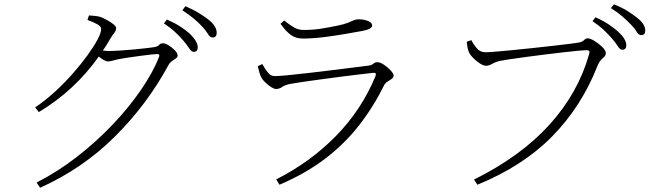

<svg xmlns="http://www.w3.org/2000/svg" viewBox="-20 -821 3040 896"><path d="M388.2 -728 395 -749Q407.7 -748 422.1 -746.8Q436.5 -745.6 451.2 -741.2Q464.8 -735.4 481.4 -726.3Q498 -717.3 510 -707.3Q522 -697.3 522 -689.9Q522 -678.2 513.2 -667.5Q504.4 -656.7 493.2 -638.2Q485.4 -624.5 477.3 -611.1Q469.2 -597.7 460 -585Q468.3 -584.5 474.6 -583.7Q481 -583 486.8 -583Q507.3 -583 537.8 -585Q568.4 -586.9 600.6 -589.8Q632.8 -592.8 658.4 -595.7Q684.1 -598.6 693.8 -600.1Q715.8 -603 722.2 -611.1Q728.5 -619.1 740.2 -619.1Q751 -619.1 767.3 -609.1Q783.7 -599.1 796.4 -585.7Q809.1 -572.3 809.1 -562Q809.1 -554.2 801 -548.6Q793 -543 782.7 -535.9Q772.5 -528.8 766.1 -517.1Q666 -332.5 515.6 -183.1Q365.2 -33.7 167 55.2L150.9 30.8Q248 -18.6 338.4 -88.6Q428.7 -158.7 505.1 -239Q581.5 -319.3 637.5 -400.9Q693.4 -482.4 722.2 -555.2Q727.1 -568.8 714.8 -568.8Q706.5 -568.8 684.1 -566.4Q661.6 -564 633.3 -560.1Q605 -556.2 579.3 -552.5Q553.7 -548.8 539.1 -545.9Q523.4 -543 508.3 -538.6Q493.2 -534.2 483.9 -534.2Q475.1 -534.2 464.1 -540.8Q453.1 -547.4 440.9 -557.1Q328.6 -398.4 161.1 -297.9L144 -319.8Q190.4 -351.1 235.1 -391.8Q279.8 -432.6 318.8 -476.8Q357.9 -521 387.9 -562.5Q418 -604 435.1 -636.2Q452.1 -668.5 452.1 -685.1Q452.1 -697.8 433.6 -708Q415 -718.3 388.2 -728ZM745.1 -711.9 758.8 -730Q796.4 -713.4 823 -696Q849.6 -678.7 866.2 -663.1Q902.8 -627.4 902.8 -600.1Q902.8 -579.1 883.8 -579.1Q873.5 -579.1 863.5 -594.5Q853.5 -609.9 836.9 -629.9Q821.3 -648.9 798.8 -669.9Q776.4 -690.9 745.1 -711.9ZM831.1 -772.9 845.2 -792Q881.8 -776.4 908.2 -760Q934.6 -743.7 952.1 -730Q973.1 -713.4 982.2 -698.2Q991.2 -683.1 991.2 -668Q991.2 -646 972.2 -646Q960 -646 950.7 -662.1Q941.4 -678.2 923.8 -696.8Q905.8 -716.3 884.8 -733.9Q863.8 -751.5 831.1 -772.9Z M1199.2 -460Q1193.8 -470.7 1189.9 -484.1Q1186 -497.6 1183.1 -512.2L1204.1 -522Q1217.3 -498 1230.5 -481.9Q1243.7 -465.8 1263.2 -465.8Q1280.3 -465.8 1323 -470Q1365.7 -474.1 1420.7 -480.5Q1475.6 -486.8 1531 -493.7Q1586.4 -500.5 1630.6 -506.1Q1674.8 -511.7 1694.8 -514.2Q1713.9 -516.1 1721.9 -523.4Q1730 -530.8 1741.2 -530.8Q1753.9 -530.8 1772 -518.8Q1790 -506.8 1803.5 -491.9Q1816.9 -477.1 1816.9 -467.8Q1816.9 -459.5 1807.9 -452.9Q1798.8 -446.3 1788.1 -439.7Q1777.3 -433.1 1772.9 -423.8Q1722.2 -321.3 1655 -235.4Q1587.9 -149.4 1497.3 -80.3Q1406.7 -11.2 1284.2 41L1269 16.1Q1428.2 -64.5 1547.6 -186.3Q1667 -308.1 1731.9 -464.8Q1739.7 -483.9 1720.2 -481Q1692.4 -478 1651.6 -473.1Q1610.8 -468.3 1564.5 -462.2Q1518.1 -456.1 1472.9 -450Q1427.7 -443.8 1390.9 -438.5Q1354 -433.1 1333 -429.2Q1309.6 -424.3 1296.6 -415Q1283.7 -405.8 1268.1 -405.8Q1259.3 -405.8 1245.1 -414.8Q1231 -423.8 1217.8 -436.5Q1204.6 -449.2 1199.2 -460ZM1716.8 -702.1Q1716.8 -685.5 1671.9 -676.8Q1636.7 -670.4 1588.9 -662.1Q1541 -653.8 1489.7 -647.5Q1438.5 -641.1 1393.1 -641.1Q1359.4 -641.1 1336.2 -658.7Q1313 -676.3 1289.1 -710L1306.2 -725.1Q1334 -703.1 1353.5 -692.1Q1373 -681.2 1397 -681.2Q1439.9 -681.2 1476.8 -687Q1513.7 -692.9 1554.2 -701.2Q1585.4 -707.5 1602.5 -714.4Q1619.6 -721.2 1630.4 -726.1Q1641.1 -731 1652.8 -731Q1677.7 -731 1697.3 -723.1Q1716.8 -715.3 1716.8 -702.1Z M2883.8 -588.9Q2873.5 -588.9 2863.5 -604.7Q2853.5 -620.6 2836.9 -640.1Q2821.3 -658.7 2798.8 -679.9Q2776.4 -701.2 2745.1 -722.2L2758.8 -740.2Q2796.4 -723.6 2822.5 -705.8Q2848.6 -688 2866.2 -671.9Q2902.8 -637.7 2902.8 -609.9Q2902.8 -588.9 2883.8 -588.9ZM2972.2 -657.2Q2960 -657.2 2950.9 -672.9Q2941.9 -688.5 2923.8 -707Q2905.8 -725.6 2884.8 -743.9Q2863.8 -762.2 2831.1 -783.2L2845.2 -800.8Q2881.8 -786.1 2908 -769.8Q2934.1 -753.4 2952.1 -738.8Q2973.1 -722.7 2982.2 -707.8Q2991.2 -692.9 2991.2 -678.2Q2991.2 -657.2 2972.2 -657.2ZM2179.2 -633.8Q2188 -616.7 2203.9 -596.9Q2219.7 -577.1 2246.1 -577.1Q2257.8 -577.1 2291 -579.8Q2324.2 -582.5 2369.9 -586.9Q2415.5 -591.3 2465.3 -596.7Q2515.1 -602.1 2560.5 -607.2Q2606 -612.3 2638.9 -616.5Q2671.9 -620.6 2683.1 -623Q2698.2 -626 2705.8 -634Q2713.4 -642.1 2723.1 -642.1Q2734.4 -642.1 2754.4 -629.9Q2774.4 -617.7 2790.8 -601.6Q2807.1 -585.4 2807.1 -573.2Q2807.1 -560.1 2792.5 -548.8Q2777.8 -537.6 2768.1 -513.2Q2693.8 -324.2 2557.4 -185.1Q2420.9 -45.9 2208 41L2191.9 17.1Q2411.1 -91.8 2544.9 -240Q2678.7 -388.2 2729 -567.9Q2732.9 -581.5 2728.5 -584.2Q2724.1 -586.9 2714.8 -586.9Q2706.5 -586.9 2678 -584.2Q2649.4 -581.5 2609.1 -576.9Q2568.8 -572.3 2523.7 -566.7Q2478.5 -561 2436.3 -555.4Q2394 -549.8 2361.6 -544.9Q2329.1 -540 2314.9 -537.1Q2293.5 -532.7 2277.6 -523.4Q2261.7 -514.2 2248 -514.2Q2235.8 -514.2 2219.5 -524.9Q2203.1 -535.6 2189 -549.8Q2174.8 -564 2169.9 -574.2Q2166 -581.5 2163.1 -593.3Q2160.2 -605 2158.2 -626Z"/></svg>

Font: Source Han Serif CN ExtraLight
Style: Regular
Weight: 250
Designer: Ryoko NISHIZUKA  (kana & ideographs); Frank Grießhammer (Latin, Greek & Cyrillic); Wenlong ZHANG  (bopomofo); Sandoll Co
Foundry: Adobe Systems Incorporated
Version: Version 1.001;PS 1.001;hotconv 16.6.54;makeotf.lib2.5.65590